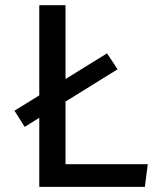

<svg xmlns="http://www.w3.org/2000/svg" viewBox="-20 -727 655 747"><path d="M132.8 0V-268.7L75.9 -233.3L36.4 -296.4L132.8 -355.9V-706.7H234.9V-419.5L396.4 -519.5L437.4 -457.4L234.9 -331.8V-88.2H554.9L543.6 0Z"/></svg>

Font: Fira Code Retina
Style: Regular
Weight: 450
Monospace: yes
Designer: Carrois Corporate, Edenspiekermann AG, Nikita Prokopov
Foundry: Carrois Corporate, Edenspiekermann AG, Nikita Prokopov
Version: Version 6.002